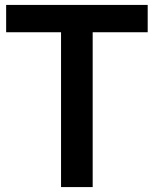

<svg xmlns="http://www.w3.org/2000/svg" viewBox="-20 -760 625 780"><path d="M228 0V-629H5V-740H580V-629H356.5V0Z"/></svg>

Font: Encode Sans SC SemiCondensed SemiBold
Style: Regular
Weight: 600
Width: 4
Designer: Multiple Designers
Foundry: Impallari Type
Version: Version 3.002